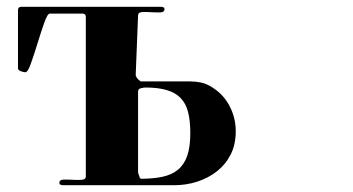

<svg xmlns="http://www.w3.org/2000/svg" viewBox="-20 -553 1040 566"><path d="M383 -324Q385 -322 389 -317.5Q393 -313 397 -313H540Q554 -313 568.5 -310.5Q583 -308 596 -301Q634 -281 654.5 -244.5Q675 -208 675 -166Q675 -127 660 -97.5Q645 -68 619.5 -48Q594 -28 561.5 -17.5Q529 -7 493 -7H164Q163 -7 160.5 -8Q158 -9 157 -9Q155 -11 155 -14Q155 -23 167 -23.5Q179 -24 194 -23Q209 -22 221 -23Q233 -24 233 -33V-503Q233 -513 223 -513H127Q120 -513 110.5 -486Q101 -459 91 -426.5Q81 -394 71.5 -367Q62 -340 55 -340Q50 -340 41.5 -343Q33 -346 33 -352V-523Q33 -533 43 -533H456Q457 -533 459.5 -532Q462 -531 463 -531Q465 -529 465 -526Q465 -517 453 -516.5Q441 -516 426.5 -517Q412 -518 399.5 -517.5Q387 -517 387 -507L380 -331ZM395 -26Q432 -26 459.5 -32Q487 -38 505 -53Q523 -68 532 -94Q541 -120 541 -160Q541 -197 534.5 -222.5Q528 -248 512.5 -264Q497 -280 471.5 -287.5Q446 -295 409 -295Q404 -295 395.5 -293Q387 -291 387 -283V-47Q387 -42 389 -38Q391 -34 392 -29Z"/></svg>

Font: SoukouMincho
Style: Regular
Weight: 400
Designer: Dr. Ken Lunde (project architect, glyph set definition & overall production); Masataka HATTORI  (production & ideograph 
Foundry: Adobe Systems Incorporated
Version: Version 1.00